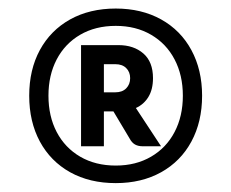

<svg xmlns="http://www.w3.org/2000/svg" viewBox="-20 -756 534 443"><path d="M446.3 -535.2Q446.3 -475.1 421.6 -429.4Q397 -383.8 351.8 -358.6Q306.6 -333.5 247.1 -333.5Q187 -333.5 141.8 -358.6Q96.7 -383.8 72 -429.4Q47.4 -475.1 47.4 -535.2Q47.4 -595.2 72 -640.6Q96.7 -686 141.8 -711.2Q187 -736.3 247.1 -736.3Q306.6 -736.3 351.8 -711.2Q397 -686 421.6 -640.4Q446.3 -594.7 446.3 -535.2ZM401.9 -535.2Q401.9 -582.5 382.8 -618.9Q363.8 -655.3 328.6 -675.8Q293.5 -696.3 247.1 -696.3Q200.2 -696.3 165 -675.8Q129.9 -655.3 110.8 -618.9Q91.8 -582.5 91.8 -535.2Q91.8 -487.8 110.8 -451.4Q129.9 -415 165 -394.5Q200.2 -374 247.1 -374Q293.5 -374 328.6 -394.5Q363.8 -415 382.8 -451.4Q401.9 -487.8 401.9 -535.2ZM293.5 -506.8 351.6 -418.5H309.6Q298.8 -418.5 291.5 -422.6Q284.2 -426.8 279.3 -436L241.7 -499H219.7V-418.5H167V-651.9H253.4Q288.6 -651.9 310.8 -632.6Q333 -613.3 333 -575.7Q333 -549.8 322.5 -532.5Q312 -515.1 293.5 -506.8ZM219.7 -543H246.1Q262.2 -543 271.2 -552.2Q280.3 -561.5 280.3 -575.7Q280.3 -589.8 271.2 -598.9Q262.2 -607.9 246.1 -607.9H219.7Z"/></svg>

Font: Lycee Sans SemiBold
Style: Regular
Weight: 600
Designer: Justin Alvin
Foundry: Alkove Design
Version: Version 1.030